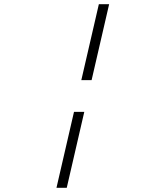

<svg xmlns="http://www.w3.org/2000/svg" viewBox="-20 -694 680 915"><path d="M500.1 -674H451.1L367.5 -312H416.5ZM381.7 -161H332.7L249.1 201H298.1Z"/></svg>

Font: Linux Libertine Mono O
Style: Mono Oblique
Weight: 400
Italic angle: -13°
Designer: Philipp H. Poll
Foundry: Philipp H. Poll
Version: Version 5.1.7